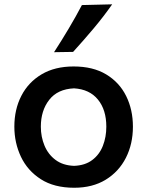

<svg xmlns="http://www.w3.org/2000/svg" viewBox="-20 -862 686 895"><path d="M325.7 13.2Q232.4 13.2 170.4 -26.6Q108.4 -66.4 77.6 -131.3Q46.9 -196.3 46.9 -271.5Q46.9 -352.1 79.6 -415.5Q112.3 -479 174.1 -515.6Q235.8 -552.2 323.2 -552.2Q413.6 -552.2 475.1 -515.1Q536.6 -478 568.1 -414.3Q599.6 -350.6 599.6 -271.5Q599.6 -190.9 566.9 -126.5Q534.2 -62 472.9 -24.4Q411.6 13.2 325.7 13.2ZM325.2 -88.9Q376.5 -90.8 409.9 -116Q443.4 -141.1 459.5 -182.1Q475.6 -223.1 475.6 -271.5Q475.6 -350.1 436.5 -397.9Q397.5 -445.8 325.2 -450.2Q248.5 -446.8 209.5 -396.7Q170.4 -346.7 170.4 -271.5Q170.4 -224.1 187.5 -183.1Q204.6 -142.1 239 -116.5Q273.4 -90.8 325.2 -88.9ZM231.9 -618.7Q267.6 -673.8 300.3 -728.8Q333 -783.7 361.8 -838.4L502.9 -841.8Q462.9 -784.7 416.5 -729.5Q370.1 -674.3 320.8 -620.1Z"/></svg>

Font: Pinar SemiBold
Style: Regular
Weight: 600
Designer: Amin Abedi
Version: Version 3.000